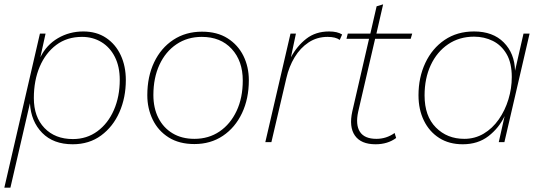

<svg xmlns="http://www.w3.org/2000/svg" viewBox="-41 -655 2488 885"><path d="M-21 210 143 -500H169L145 -391Q173 -448 226 -479Q279 -510 343 -510Q404 -510 448 -480.5Q492 -451 515.5 -400.5Q539 -350 539 -286Q539 -205 509.5 -138Q480 -71 425 -30.5Q370 10 294 10Q205 10 153.5 -42.5Q102 -95 97 -179L7 210ZM295 -14Q359 -14 408 -50Q457 -86 484 -148Q511 -210 511 -287Q511 -348 488.5 -392.5Q466 -437 426.5 -461Q387 -485 337 -485Q268 -485 218.5 -448Q169 -411 142 -347.5Q115 -284 115 -203Q115 -116 164 -65Q213 -14 295 -14Z M855 9Q785 9 736.5 -21.5Q688 -52 663 -103.5Q638 -155 638 -216Q638 -302 669.5 -368Q701 -434 758 -471.5Q815 -509 890 -509Q960 -509 1008 -478.5Q1056 -448 1081 -397.5Q1106 -347 1106 -285Q1106 -200 1074.5 -133.5Q1043 -67 986.5 -29Q930 9 855 9ZM855 -15Q921 -15 971 -49Q1021 -83 1049.5 -143.5Q1078 -204 1078 -284Q1078 -374 1027 -429.5Q976 -485 889 -485Q823 -485 772.5 -451Q722 -417 694 -356.5Q666 -296 666 -217Q666 -157 689 -111.5Q712 -66 754.5 -40.5Q797 -15 855 -15Z M1182 0 1298 -500H1323L1300 -391Q1328 -443 1371 -476.5Q1414 -510 1476 -510Q1514 -510 1536 -496L1525 -471Q1506 -485 1469 -485Q1420 -485 1381.5 -459.5Q1343 -434 1317 -391Q1291 -348 1279 -295L1210 0Z M1690 10Q1623 10 1595 -30Q1567 -70 1583 -142L1660 -476H1556L1562 -500H1666L1695 -626L1725 -635L1694 -500H1859L1852 -476H1688L1610 -140Q1597 -80 1618 -47.5Q1639 -15 1694 -15Q1740 -15 1778 -42L1785 -19Q1746 10 1690 10Z M2092 10Q2029 10 1983.5 -19Q1938 -48 1913 -99Q1888 -150 1888 -216Q1888 -298 1919.5 -365Q1951 -432 2008.5 -471Q2066 -510 2144 -510Q2231 -510 2281 -459.5Q2331 -409 2333 -329L2372 -500H2400L2284 0H2258L2285 -120Q2259 -65 2210.5 -27.5Q2162 10 2092 10ZM2099 -15Q2148 -15 2188.5 -39Q2229 -63 2258 -104.5Q2287 -146 2302.5 -197Q2318 -248 2318 -300Q2318 -365 2294 -406Q2270 -447 2230.5 -466.5Q2191 -486 2144 -486Q2076 -486 2024.5 -451Q1973 -416 1944.5 -355Q1916 -294 1916 -215Q1916 -120 1968 -67.5Q2020 -15 2099 -15Z"/></svg>

Font: Work Sans ExtraLight
Style: Italic
Weight: 200
Italic angle: -13°
Designer: Wei Huang
Foundry: Wei Huang
Version: Version 2.012; ttfautohint (v1.8.3)